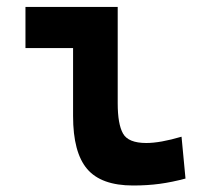

<svg xmlns="http://www.w3.org/2000/svg" viewBox="-20 -538 626 567"><path d="M373 9.8Q278.8 9.8 237.3 -39.1Q195.8 -87.9 195.8 -195.3V-396H55.2V-517.6H327.6V-232.9Q327.6 -171.4 343.3 -143.6Q358.9 -115.7 412.1 -115.7Q453.1 -115.7 516.1 -134.3L527.8 -10.7Q487.8 0 451.4 4.9Q415 9.8 373 9.8Z"/></svg>

Font: Cascadia Mono
Style: Bold
Weight: 700
Monospace: yes
Designer: Aaron Bell
Foundry: Saja Typeworks
Version: Version 2404.023; ttfautohint (v1.8.4)